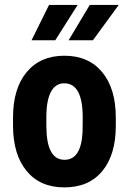

<svg xmlns="http://www.w3.org/2000/svg" viewBox="-20 -770 538 799"><path d="M247.6 -423.3Q211.9 -423.8 192.4 -388.7Q172.9 -353.5 172.9 -281.2V-246.6Q172.9 -105 248.5 -105Q318.4 -105 323.7 -223.1L324.2 -281.2Q324.2 -423.3 247.6 -423.3ZM34.2 -281.2Q34.2 -401.4 90.8 -469.7Q147.5 -538.1 248 -538.1Q348.6 -538.1 405.3 -469.7Q461.9 -401.4 461.9 -280.3V-246.6Q461.9 -126 405.8 -58.1Q349.6 9.8 248 9.8Q146.5 9.8 90.8 -58.6Q34.2 -127 34.2 -247.6ZM184.1 -749.5H303.2L210 -602.5H111.3ZM353.5 -749.5H474.1L366.7 -602.5H265.6Z"/></svg>

Font: RobotoCondensed-Bold
Style: Bold
Weight: 700
Designer: Google
Version: Version 2.001240; 2014